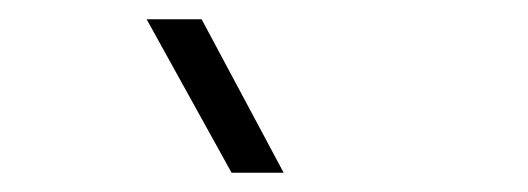

<svg xmlns="http://www.w3.org/2000/svg" viewBox="-20 -762 547 199"><path d="M189 -742 274 -583H220L132 -742Z"/></svg>

Font: Human Sans Light
Style: Regular
Weight: 300
Designer: Tim Radville
Foundry: Continuum
Version: Version 1.000;FEAKit 1.0